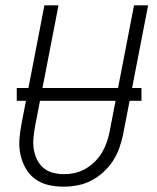

<svg xmlns="http://www.w3.org/2000/svg" viewBox="-20 -690 590 722"><path d="M219 12Q189 12 161.5 5.5Q134 -1 112 -17Q90 -33 76.5 -57Q63 -81 57 -108.5Q51 -136 53 -165.5Q55 -195 61 -225L147 -670H200L112 -216Q108 -194 106 -172Q104 -150 107 -129.5Q110 -109 119 -90.5Q128 -72 143 -59Q158 -46 178.5 -40.5Q199 -35 221 -35Q241 -35 261 -39.5Q281 -44 300 -54.5Q319 -65 335.5 -81Q352 -97 363 -115.5Q374 -134 381 -154Q388 -174 392 -194L484 -670H537L443 -185Q438 -160 429 -134.5Q420 -109 405 -85.5Q390 -62 368.5 -42.5Q347 -23 322.5 -10.5Q298 2 271.5 7Q245 12 219 12ZM512 -311H43V-359H512Z"/></svg>

Font: Lode Dark
Style: Italic
Weight: 400
Italic angle: -11°
Monospace: yes
Designer: Belleve Invis
Foundry: Belleve Invis
Version: Version 29.2.0; ttfautohint (v1.8.3)